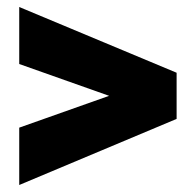

<svg xmlns="http://www.w3.org/2000/svg" viewBox="-20 -564 556 549"><path d="M35 -35 485 -224V-356L35 -544V-381L292 -290L35 -199Z"/></svg>

Font: Asimov Pro
Style: Ult
Weight: 900
Designer: Google
Version: Version 2.000980; 2014